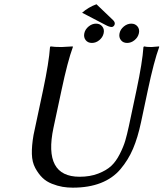

<svg xmlns="http://www.w3.org/2000/svg" viewBox="-20 -864 761 894"><path d="M378.9 -677.2Q368.7 -690.4 372.6 -709Q376.5 -727.5 392.6 -740.7Q408.7 -753.9 427.2 -753.9Q445.8 -753.9 456.3 -740.7Q466.8 -727.5 462.6 -709Q458.5 -690.4 442.6 -677.2Q426.8 -664.1 408 -664.1Q389.2 -664.1 378.9 -677.2ZM543 -677.2Q532.7 -690.4 536.6 -709Q540.5 -727.5 556.6 -740.7Q572.8 -753.9 591.3 -753.9Q609.9 -753.9 620.4 -740.7Q630.9 -727.5 626.7 -709Q622.6 -690.4 606.7 -677.2Q590.8 -664.1 572 -664.1Q553.2 -664.1 543 -677.2ZM615.7 -444.8Q643.1 -574.2 647.9 -645L650.9 -647.9Q661.1 -645 685.1 -645Q685.1 -645 720.7 -647.9L721.2 -645Q696.8 -578.6 668.5 -444.8L636.7 -294.9Q621.6 -223.6 599.4 -171.4Q577.1 -119.1 541 -76.4Q504.9 -33.7 449.2 -12Q393.6 9.8 318.8 9.8Q294.4 9.8 271.2 5.9Q248 2 221.9 -8.3Q195.8 -18.6 177.5 -36.4Q159.2 -54.2 144.3 -81.5Q129.4 -108.9 128.4 -147Q127.4 -185.1 136.2 -235.8L180.7 -444.8Q208 -574.2 212.9 -645L215.8 -647.9Q232.4 -645 266.1 -645L318.8 -647.9L319.3 -645Q294.9 -578.6 266.6 -444.8L229 -269Q180.7 -41 350.6 -41Q399.4 -41 437.3 -55.7Q475.1 -70.3 497.6 -91.1Q520 -111.8 537.6 -146.5Q555.2 -181.2 563.2 -208.7Q571.3 -236.3 580.1 -276.9ZM429.2 -844.2 506.8 -770Q516.1 -760.7 514.2 -751.5Q513.2 -746.1 509 -742.2Q504.9 -738.3 500 -738.3Q488.3 -738.3 469.2 -749L362.3 -804.7Q391.6 -830.6 429.2 -844.2Z"/></svg>

Font: Linux Biolinum O
Style: Italic
Weight: 400
Italic angle: -12°
Designer: Philipp H. Poll
Foundry: Philipp H. Poll
Version: Version 1.1.3